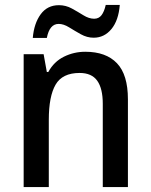

<svg xmlns="http://www.w3.org/2000/svg" viewBox="-20 -759 611 779"><path d="M326 -549Q410 -549 454.5 -502.5Q499 -456 499 -356V0H397V-338Q397 -400 374.5 -431.5Q352 -463 303 -463Q233 -463 205.5 -415.5Q178 -368 178 -273V0H76V-539H157L170 -467H176Q199 -509 239.5 -529Q280 -549 326 -549ZM113 -605Q118 -664 145 -701Q172 -738 219 -738Q247 -738 271.5 -724.5Q296 -711 318.5 -697Q341 -683 362 -683Q381 -683 392 -697.5Q403 -712 409 -739H466Q461 -676 432 -641Q403 -606 360 -606Q333 -606 308 -620Q283 -634 260.5 -648Q238 -662 218 -662Q181 -662 170 -605Z"/></svg>

Font: Noto Sans Sinhala UI SemiCondensed Medium
Style: Regular
Weight: 500
Width: 4
Designer: Jelle Bosma - Monotype Design Team
Foundry: Monotype Imaging Inc.
Version: Version 2.006; ttfautohint (v1.8.4.7-5d5b)